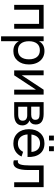

<svg xmlns="http://www.w3.org/2000/svg" viewBox="1236 -2004 1008 3520"><g transform="rotate(90 1740.0 -244.0)"><path d="M158.7 0H69.3V-540H506.8V0H418V-456.1H158.7Z M735.8 240.2H646.5V-540H735.8V-455.6Q791 -555.2 916 -555.2Q989.7 -555.2 1045.7 -518.8Q1101.6 -482.4 1131.6 -418Q1161.6 -353.5 1161.6 -270.5Q1161.6 -143.1 1094.2 -64Q1026.9 15.1 916 15.1Q791.5 15.1 735.8 -84.5ZM901.4 -69.3Q982.4 -69.3 1024.9 -123.8Q1067.4 -178.2 1067.4 -270.5Q1067.4 -363.8 1024.9 -417.2Q982.4 -470.7 901.4 -470.7Q819.3 -470.7 777.6 -416.7Q735.8 -362.8 735.8 -270.5Q735.8 -177.2 778.6 -123.3Q821.3 -69.3 901.4 -69.3Z M1624.5 -540H1713.9V0H1624.5V-400.4L1360.4 0H1271V-540H1360.4V-139.6Z M2078.1 0H1852.5V-540H2068.8Q2163.6 -540 2213.1 -503.2Q2262.7 -466.3 2262.7 -395Q2262.7 -351.6 2242.7 -322Q2222.7 -292.5 2188 -279.3Q2227.5 -268.1 2253.2 -233.2Q2278.8 -198.2 2278.8 -149.4Q2278.8 -76.2 2227.5 -38.1Q2176.3 0 2078.1 0ZM2068.8 -466.3H1936V-312H2083.5Q2126.5 -312 2151.6 -330.6Q2176.8 -349.1 2176.8 -386.7Q2176.8 -429.7 2151.4 -448Q2126 -466.3 2068.8 -466.3ZM1936.5 -73.7H2076.7Q2134.8 -73.7 2163.8 -93.5Q2192.9 -113.3 2192.9 -155.3Q2192.9 -198.2 2165.5 -218.8Q2138.2 -239.3 2092.8 -239.3H1936.5Z M2661.6 -638.2V-728H2751.5V-638.2ZM2465.8 -638.2V-728H2555.7V-638.2ZM2610.4 -68.4Q2717.3 -68.4 2763.2 -163.6L2849.1 -134.8Q2817.4 -63 2755.1 -23.9Q2692.9 15.1 2610.4 15.1Q2491.7 15.1 2420.2 -63Q2348.6 -141.1 2348.6 -270Q2348.6 -399.9 2419.7 -477.5Q2490.7 -555.2 2608.4 -555.2Q2731.9 -555.2 2797.9 -472.4Q2863.8 -389.6 2857.9 -245.1H2444.3Q2450.2 -161.6 2493.9 -115Q2537.6 -68.4 2610.4 -68.4ZM2446.3 -316.4H2765.6Q2759.8 -392.1 2718.8 -433.1Q2677.7 -474.1 2608.4 -474.1Q2540 -474.1 2498 -432.9Q2456.1 -391.6 2446.3 -316.4Z M2918.9 6.8V-70.3Q2931.6 -66.4 2941.4 -66.4Q2981.4 -66.4 2997.3 -121.6Q3013.2 -176.8 3013.2 -288.6V-540H3411.1V0H3321.8V-456.1H3097.2V-263.7Q3097.2 -121.6 3064.9 -53.2Q3032.7 15.1 2967.8 15.1Q2946.3 15.1 2918.9 6.8Z"/></g></svg>

Font: Vela Sans Med
Style: Regular
Weight: 500
Designer: Principal design: Mikhail Sharanda - project Manrope.
Design modification: Ravid Balaliev
Foundry: Mikhail Sharanda
Version: Version 1.001